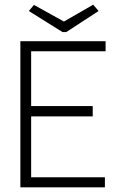

<svg xmlns="http://www.w3.org/2000/svg" viewBox="-20 -800 540 820"><path d="M67 0V-624H431V-581H113V-347H376V-303H113V-43H428V0ZM378 -780 401 -753 263 -663H247L103 -753L125 -779L253 -708Z"/></svg>

Font: Inconsolata Light
Style: Regular
Weight: 300
Designer: Raph Levien, Cyreal, Brenton Simpson
Foundry: Raph Levien, Cyreal, Google
Version: Version 3.001